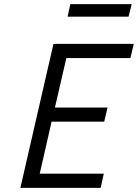

<svg xmlns="http://www.w3.org/2000/svg" viewBox="-20 -903 663 923"><path d="M318 -883H613L598 -823H305ZM237 -692H623L607 -624H299L244 -386H497L481 -318H228L171 -68H479L464 0H78Z"/></svg>

Font: Cairo
Style: Italic
Weight: 400
Italic angle: -13°
Designer: Mohamed Gaber, Accademia di Belle Arti di Urbino and others
Foundry: Kief Type Foundry, Accademia di Belle Arti di Urbino and others
Version: Version 3.011